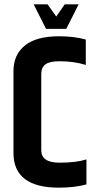

<svg xmlns="http://www.w3.org/2000/svg" viewBox="-20 -859 447 884"><path d="M192 -726 135 -839H199L239 -783L278 -839H342L285 -726ZM170 -519V-167Q170 -110 254 -110Q330 -110 378 -125V-10Q324 5 251 5Q42 5 42 -155V-531Q42 -607 94.5 -649.5Q147 -692 252 -692Q321 -692 375 -677V-560Q321 -577 254 -577Q208 -577 189 -562.5Q170 -548 170 -519Z"/></svg>

Font: Khand ExtraBold
Style: Regular
Weight: 800
Designer: Sanchit Sawaria and Jyotish Sonowal (Devanagari), Satya Rajpurohit (Latin)
Foundry: Indian Type Foundry
Version: Version 2.000;PS 1.0;hotconv 1.0.79;makeotf.lib2.5.61930